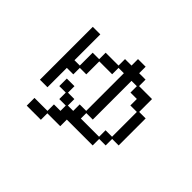

<svg xmlns="http://www.w3.org/2000/svg" viewBox="-148 -935 1297 1297"><g transform="rotate(45 500.0 -287.0)"><path d="M155 -602H227V-355H278V-478H340V-540H463V-602H525V-664H598V-602H659V-540H783V-417H845V-159H783V-97H721V-35H474V28H351V90H216V16H340V-46H402V-97H340V-159H278V-231H351V-169H412V-107H463V-169H525V-529H474V-468H351V-344H289V-282H227V-97H155ZM710 -107V-169H772V-406H710V-468H649V-529H598V-159H536V-107Z"/></g></svg>

Font: DotGothic16
Style: Regular
Weight: 400
Designer: Fontworks Inc.
Foundry: Fontworks Inc.
Version: Version 1.100